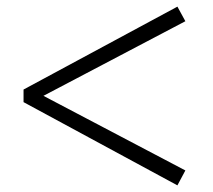

<svg xmlns="http://www.w3.org/2000/svg" viewBox="-20 -655 643 579"><path d="M51 -347 515 -96 539 -141 111 -366 539 -591 515 -635 51 -385Z"/></svg>

Font: Noto Serif SC
Style: Bold
Weight: 700
Designer: Ryoko NISHIZUKA 西塚涼子 (kana & ideographs); Frank Grießhammer (Latin, Greek & Cyrillic); Wenlong ZHANG 张文龙 (bopomofo); San
Foundry: Adobe
Version: Version 2.001;hotconv 1.1.0;makeotfexe 2.6.0